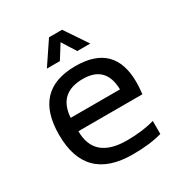

<svg xmlns="http://www.w3.org/2000/svg" viewBox="-165 -817 882 935"><g transform="rotate(-30 276.0 -349.0)"><path d="M284.7 -512.7Q503.4 -512.7 503.4 -296.4Q503.4 -265.6 499 -230.5H139.2Q139.2 -73.2 322.8 -73.2Q410.2 -73.2 478 -92.8V-19.5Q410.2 0 313 0Q48.8 0 48.8 -262.2Q48.8 -512.7 284.7 -512.7ZM139.2 -305.7H416.5Q413.6 -440.4 284.7 -440.4Q147.9 -440.4 139.2 -305.7ZM244.1 -698.2H317.4L402.8 -571.3H329.6L280.8 -649.4L231.9 -571.3H158.7Z"/></g></svg>

Font: Sansation
Style: Regular
Weight: 400
Designer: Bernd Montag
Version: Version 1.301